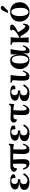

<svg xmlns="http://www.w3.org/2000/svg" viewBox="2098 -2873 794 5030"><g transform="rotate(-90 2495.0 -358.0)"><path d="M474 -131Q451 -77 400.5 -35.5Q350 6 290 13Q272 14 242 16Q212 18 175.5 10.5Q139 3 107.5 -9Q76 -21 54.5 -48.5Q33 -76 33 -114Q33 -154 54.5 -182.5Q76 -211 112 -225Q148 -239 180.5 -245.5Q213 -252 249 -254Q54 -257 47 -348Q42 -409 94.5 -447.5Q147 -486 261 -487Q349 -488 397.5 -465Q446 -442 445 -398Q444 -370 410 -358Q376 -346 345 -352Q353 -404 333 -434.5Q313 -465 261 -458Q225 -452 204 -421.5Q183 -391 192 -348Q200 -308 243 -291Q253 -287 270.5 -286Q288 -285 300 -286H313V-285V-284V-283V-282V-281V-280V-279V-278V-277V-276V-275V-274V-273V-271V-270V-269V-268V-267V-265V-264V-263V-261V-260V-258V-257V-255V-254V-252V-251V-249V-247V-246V-244V-243V-241V-239V-237V-236V-234V-224L301 -225Q289 -226 272 -225.5Q255 -225 244 -221Q212 -209 196.5 -178Q181 -147 187 -114Q193 -72 223 -52.5Q253 -33 293 -36Q341 -39 380.5 -77.5Q420 -116 434 -147Z M1248 -142Q1236 -102 1219 -72Q1202 -42 1189 -27Q1176 -12 1156.5 -2Q1137 8 1130 9.5Q1123 11 1109 14Q1082 21 1045 9Q1008 -3 992 -41Q978 -74 976 -130.5Q974 -187 977 -246Q978 -287 982 -344.5Q986 -402 986 -410L831 -411Q838 -318 839 -246Q842 -187 840.5 -130.5Q839 -74 825 -41Q809 -3 771.5 9Q734 21 708 14Q706 14 703 13Q685 9 672.5 4.5Q660 0 638 -15Q616 -30 597 -62Q578 -94 564 -142L597 -155Q612 -112 632.5 -85Q653 -58 668 -59Q702 -60 712.5 -87.5Q723 -115 722 -198L720 -411Q713 -413 701.5 -414Q690 -415 664.5 -410.5Q639 -406 625 -390Q617 -382 612.5 -371Q608 -360 607 -352.5Q606 -345 605.5 -332Q605 -319 604 -314Q548 -311 522 -353Q497 -393 526 -433Q555 -473 629 -482Q637 -484 766.5 -483.5Q896 -483 908 -483Q956 -484 1141 -484Q1212 -484 1212 -523L1247 -524Q1246 -515 1244.5 -500.5Q1243 -486 1239.5 -455Q1236 -424 1233.5 -403.5Q1231 -383 1231 -384Q1211 -396 1177.5 -402Q1144 -408 1121 -408L1098 -409Q1095 -304 1093 -198Q1093 -113 1104 -85Q1115 -57 1148 -58Q1186 -60 1219 -155Z M1752 -131Q1729 -77 1678.5 -35.5Q1628 6 1568 13Q1550 14 1520 16Q1490 18 1453.5 10.5Q1417 3 1385.5 -9Q1354 -21 1332.5 -48.5Q1311 -76 1311 -114Q1311 -154 1332.5 -182.5Q1354 -211 1390 -225Q1426 -239 1458.5 -245.5Q1491 -252 1527 -254Q1332 -257 1325 -348Q1320 -409 1372.5 -447.5Q1425 -486 1539 -487Q1627 -488 1675.5 -465Q1724 -442 1723 -398Q1722 -370 1688 -358Q1654 -346 1623 -352Q1631 -404 1611 -434.5Q1591 -465 1539 -458Q1503 -452 1482 -421.5Q1461 -391 1470 -348Q1478 -308 1521 -291Q1531 -287 1548.5 -286Q1566 -285 1578 -286H1591V-285V-284V-283V-282V-281V-280V-279V-278V-277V-276V-275V-274V-273V-271V-270V-269V-268V-267V-265V-264V-263V-261V-260V-258V-257V-255V-254V-252V-251V-249V-247V-246V-244V-243V-241V-239V-237V-236V-234V-224L1579 -225Q1567 -226 1550 -225.5Q1533 -225 1522 -221Q1490 -209 1474.5 -178Q1459 -147 1465 -114Q1471 -72 1501 -52.5Q1531 -33 1571 -36Q1619 -39 1658.5 -77.5Q1698 -116 1712 -147Z M2295 -515Q2294 -506 2292.5 -492Q2291 -478 2287.5 -447.5Q2284 -417 2282 -398L2280 -378Q2259 -390 2220.5 -396.5Q2182 -403 2154 -404H2125Q2116 -304 2115 -198Q2113 -114 2124 -85.5Q2135 -57 2169 -58Q2187 -59 2206.5 -85Q2226 -111 2241 -155L2269 -142Q2257 -102 2240 -72Q2223 -42 2209.5 -27Q2196 -12 2177 -2Q2158 8 2150.5 9.5Q2143 11 2129 14Q2103 21 2065.5 9Q2028 -3 2013 -41Q1999 -74 1996.5 -130.5Q1994 -187 1997 -246Q1998 -287 2002.5 -340.5Q2007 -394 2007 -402Q2004 -401 1982 -402.5Q1960 -404 1938.5 -400.5Q1917 -397 1905 -385Q1889 -369 1885.5 -354Q1882 -339 1884 -316Q1838 -307 1812 -350Q1788 -391 1809 -432Q1836 -482 1917 -479Q2139 -470 2188 -470Q2260 -470 2260 -517Z M2800 -131Q2777 -77 2726.5 -35.5Q2676 6 2616 13Q2598 14 2568 16Q2538 18 2501.5 10.5Q2465 3 2433.5 -9Q2402 -21 2380.5 -48.5Q2359 -76 2359 -114Q2359 -154 2380.5 -182.5Q2402 -211 2438 -225Q2474 -239 2506.5 -245.5Q2539 -252 2575 -254Q2380 -257 2373 -348Q2368 -409 2420.5 -447.5Q2473 -486 2587 -487Q2675 -488 2723.5 -465Q2772 -442 2771 -398Q2770 -370 2736 -358Q2702 -346 2671 -352Q2679 -404 2659 -434.5Q2639 -465 2587 -458Q2551 -452 2530 -421.5Q2509 -391 2518 -348Q2526 -308 2569 -291Q2579 -287 2596.5 -286Q2614 -285 2626 -286H2639V-285V-284V-283V-282V-281V-280V-279V-278V-277V-276V-275V-274V-273V-271V-270V-269V-268V-267V-265V-264V-263V-261V-260V-258V-257V-255V-254V-252V-251V-249V-247V-246V-244V-243V-241V-239V-237V-236V-234V-224L2627 -225Q2615 -226 2598 -225.5Q2581 -225 2570 -221Q2538 -209 2522.5 -178Q2507 -147 2513 -114Q2519 -72 2549 -52.5Q2579 -33 2619 -36Q2667 -39 2706.5 -77.5Q2746 -116 2760 -147Z M3162 -146Q3150 -105 3134 -75Q3118 -45 3105.5 -29.5Q3093 -14 3076.5 -3.5Q3060 7 3052 9.5Q3044 12 3032 14Q3005 21 2965 7Q2925 -7 2912 -44Q2890 -113 2898 -248Q2899 -268 2902 -302.5Q2905 -337 2906.5 -358Q2908 -379 2907.5 -399Q2907 -419 2903 -426Q2891 -446 2846 -446V-483Q2859 -480 2933 -477.5Q3007 -475 3044 -480Q3024 -349 3017 -198Q3015 -172 3016.5 -147Q3018 -122 3021.5 -103Q3025 -84 3035.5 -72.5Q3046 -61 3062 -62Q3100 -64 3133 -158Z M3824 -149Q3781 -1 3696 15Q3686 18 3672.5 19Q3659 20 3641.5 12Q3624 4 3614 -15Q3609 -26 3608 -40.5Q3607 -55 3611.5 -79.5Q3616 -104 3620.5 -121Q3625 -138 3635 -176Q3618 -132 3603.5 -104.5Q3589 -77 3566 -46Q3543 -15 3512 0.5Q3481 16 3442 16Q3390 16 3347 -1.5Q3304 -19 3277.5 -46Q3251 -73 3233 -106.5Q3215 -140 3207.5 -170Q3200 -200 3200 -225Q3200 -329 3254 -404.5Q3308 -480 3413 -488Q3495 -494 3534.5 -439Q3574 -384 3578 -277L3588 -479Q3605 -476 3648.5 -475Q3692 -474 3727 -480Q3715 -450 3697 -332.5Q3679 -215 3680 -158V-143Q3679 -128 3680 -121.5Q3681 -115 3683.5 -102.5Q3686 -90 3694 -83Q3702 -76 3714 -73Q3738 -67 3764 -98Q3790 -129 3796 -161ZM3553 -223Q3553 -255 3551 -282Q3549 -309 3541.5 -342Q3534 -375 3522 -397.5Q3510 -420 3487 -434Q3464 -448 3433 -445Q3345 -433 3347 -213Q3348 -127 3377 -70.5Q3406 -14 3451 -14Q3491 -14 3522 -69Q3553 -124 3553 -223Z M4393 -140Q4388 -65 4358.5 -25.5Q4329 14 4292 14Q4206 14 4135 -95L4052 -226L4019 -211Q4022 -124 4031 -1Q4011 -6 3960 -6Q3909 -6 3893 -1Q3904 -103 3906 -247Q3908 -400 3896 -427Q3887 -446 3839 -446V-482Q3984 -467 4035 -481Q4028 -434 4023.5 -352Q4019 -270 4020 -244Q4169 -316 4222 -388Q4235 -410 4230.5 -427Q4226 -444 4213 -454L4201 -464Q4239 -492 4296 -492Q4303 -492 4312.5 -490Q4322 -488 4335.5 -482.5Q4349 -477 4357.5 -464Q4366 -451 4365 -432Q4362 -371 4165 -283Q4206 -207 4240 -162Q4295 -86 4325 -90Q4355 -93 4362 -153Z M4856 -695Q4857 -688 4856 -682.5Q4855 -677 4850.5 -670.5Q4846 -664 4843.5 -661.5Q4841 -659 4833 -651.5Q4825 -644 4823 -643L4729 -547H4667L4739 -694Q4753 -721 4788 -732Q4806 -739 4828.5 -730.5Q4851 -722 4856 -695ZM4951 -235Q4953 -131 4880.5 -55.5Q4808 20 4693 19Q4586 18 4515.5 -56Q4445 -130 4444 -245Q4442 -350 4511 -418.5Q4580 -487 4696 -488Q4808 -490 4879 -424Q4950 -358 4951 -235ZM4804 -204Q4806 -316 4780.5 -387.5Q4755 -459 4698 -459Q4650 -459 4618.5 -398.5Q4587 -338 4588 -223Q4589 -131 4618 -70.5Q4647 -10 4701 -11Q4738 -12 4770.5 -57Q4803 -102 4804 -204Z"/></g></svg>

Font: GFS Artemisia
Style: Bold
Weight: 700
Designer: Designed by Takis Katsoulidis.
Foundry: Designed by Takis Katsoulidis.
Version: Version 1.0